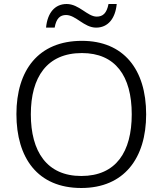

<svg xmlns="http://www.w3.org/2000/svg" viewBox="-20 -929 812 959"><path d="M210 -791H253C261 -837 280 -854 310 -854C359 -854 400 -791 460 -791C519 -791 556 -836 563 -909H522C513 -863 494 -846 463 -846C417 -846 375 -909 313 -909C254 -909 217 -865 210 -791ZM710 -358C710 -583 597 -725 389 -725C171 -725 62 -577 62 -359C62 -140 168 10 386 10C600 10 710 -139 710 -358ZM134 -358C134 -544 215 -664 389 -664C556 -664 638 -550 638 -358C638 -171 560 -50 386 -50C214 -50 134 -172 134 -358Z"/></svg>

Font: Noto Kufi Arabic Light
Style: Regular
Weight: 300
Designer: Monotype Design Team, David Williams, Khaled Hosny
Foundry: Google LLC
Version: Version 2.109